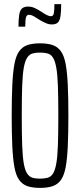

<svg xmlns="http://www.w3.org/2000/svg" viewBox="-20 -907 390 935"><path d="M175 8Q138 8 113.5 -0.5Q89 -9 73.5 -30.5Q58 -52 50.5 -91.5Q43 -131 40 -193Q37 -255 37 -344Q37 -433 40 -495Q43 -557 50.5 -596.5Q58 -636 73.5 -657.5Q89 -679 113.5 -687.5Q138 -696 175 -696Q212 -696 236.5 -687.5Q261 -679 276.5 -657.5Q292 -636 299.5 -596.5Q307 -557 310 -495Q313 -433 313 -344Q313 -255 310 -193Q307 -131 299.5 -91.5Q292 -52 276.5 -30.5Q261 -9 236.5 -0.5Q212 8 175 8ZM175 -37Q197 -37 212.5 -41.5Q228 -46 238 -61.5Q248 -77 254 -110Q260 -143 262 -200Q264 -257 264 -344Q264 -431 262 -488Q260 -545 254 -578Q248 -611 238 -626.5Q228 -642 212.5 -646.5Q197 -651 175 -651Q153 -651 138 -646.5Q123 -642 112.5 -626.5Q102 -611 96 -578Q90 -545 88 -488Q86 -431 86 -344Q86 -257 88 -200Q90 -143 96 -110Q102 -77 112.5 -61.5Q123 -46 138 -41.5Q153 -37 175 -37ZM70 -777Q70 -813 73.5 -835Q77 -857 87.5 -866Q98 -875 117 -875Q134 -875 150 -867.5Q166 -860 181 -850Q194 -841 206.5 -834.5Q219 -828 228 -828Q239 -828 242 -841.5Q245 -855 245 -887H278Q278 -850 274.5 -828Q271 -806 261.5 -797Q252 -788 232 -788Q218 -788 203 -794.5Q188 -801 173 -810Q160 -819 146 -827Q132 -835 120 -835Q110 -835 106.5 -822Q103 -809 103 -777Z"/></svg>

Font: Saira UltraCondensed Light
Style: Regular
Weight: 300
Width: 1
Designer: Hector Gatti with collaboration of the Omnibus-Type team
Foundry: Omnibus-Type
Version: Version 1.101